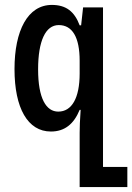

<svg xmlns="http://www.w3.org/2000/svg" viewBox="-20 -525 538 781"><path d="M304 236H498V154H399V-495H318L310 -422H304C283 -478 249 -505 191 -505C93 -505 39 -401 39 -244C39 -85 93 10 187 10C243 10 280 -20 304 -78H308C305 -39 304 -3 304 15ZM217 -71C168 -71 135 -124 135 -243C135 -358 165 -423 219 -423C274 -423 304 -374 304 -278V-226C304 -126 272 -71 217 -71Z"/></svg>

Font: Noto Sans Armenian ExtraCondensed Medium
Style: Regular
Weight: 500
Width: 2
Designer: Monotype Design Team
Foundry: Monotype Imaging Inc.
Version: Version 2.008